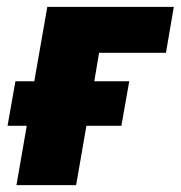

<svg xmlns="http://www.w3.org/2000/svg" viewBox="-20 -540 527 560"><path d="M28 0H202L232 -173H334L357 -303H255L269 -386H464L487 -520H118L80 -303H25L2 -173H58Z"/></svg>

Font: Fixel Display 20240404 ExBold
Style: Italic
Weight: 800
Italic angle: -10°
Designer: AlfaBravo + MacPaw
Foundry: Kyrylo Tkachov, Marchela Mozhyna, Serhii Makarenko, Maria Weinstein, Zakhar Kryvoshyya
Version: Version 1.211;Glyphs 3.2 (3225)